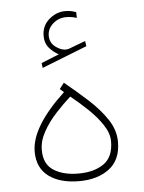

<svg xmlns="http://www.w3.org/2000/svg" viewBox="-48 -674 534 711"><g transform="rotate(-5 218.5 -318.0)"><path d="M183.6 -476.6Q164.1 -486.3 148.7 -504.2Q133.3 -522 133.3 -548.8Q133.3 -586.9 160.6 -610.4Q188 -633.8 220.2 -633.8Q232.9 -633.8 240.7 -632.3Q248.5 -630.9 261.2 -626.5L261.7 -605Q243.2 -611.3 222.2 -611.3Q194.3 -611.3 173.3 -592.8Q152.3 -574.2 152.3 -548.3Q152.3 -521.5 174.1 -505.6Q195.8 -489.7 215.3 -492.2Q221.7 -492.7 229 -496.1L284.7 -517.1L287.6 -497.6L119.6 -431.6L117.2 -449.7ZM190.4 -335.4 175.8 -348.1 192.9 -370.1Q237.3 -334 278.8 -296.1Q320.3 -258.3 346.9 -218.3Q373.5 -178.2 373.5 -134.8Q373.5 -67.9 330.1 -34.9Q286.6 -2 218.3 -2Q147 -2 105 -33.2Q63 -64.5 63 -125Q63 -216.8 190.4 -335.4ZM348.1 -138.7Q348.1 -168.9 327.1 -200.4Q306.2 -231.9 274.7 -262Q243.2 -292 211.9 -316.9Q184.6 -292.5 156.2 -261.7Q127.9 -231 108.9 -197Q89.8 -163.1 89.8 -128.4Q89.8 -76.2 125.7 -53.2Q161.6 -30.3 217.8 -30.3Q275.9 -30.3 312 -55.4Q348.1 -80.6 348.1 -138.7Z"/></g></svg>

Font: Vazirmatn FD Thin
Style: Regular
Weight: 100
Designer: Saber Rastikerdar
Foundry: Saber Rastikerdar
Version: Version 33.003